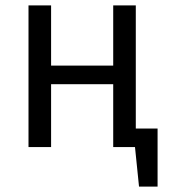

<svg xmlns="http://www.w3.org/2000/svg" viewBox="-20 -547 640 714"><path d="M485 -69H566V147H497L482 0H401V-234H170V0H86V-527H170V-303H401V-527H485Z"/></svg>

Font: Fira Mono
Style: Regular
Weight: 400
Designer: Carrois Corporate & Edenspiekermann AG
Foundry: Carrois Corporate GbR & Edenspiekermann AG
Version: Version 3.206;PS 003.206;hotconv 1.0.70;makeotf.lib2.5.58329